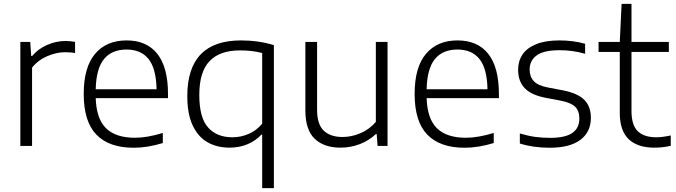

<svg xmlns="http://www.w3.org/2000/svg" viewBox="-20 -760 3520 1000"><path d="M86 -541.5H137.5L142.5 -468.5H147.5Q178 -505 225 -525.8Q272 -546.5 321 -546.5Q345.5 -546.5 371 -542V-484Q349 -488 319 -488Q273.5 -488 225.5 -467.2Q177.5 -446.5 147 -407.5V0H86Z M855 -249H478.5Q482 -140.5 532.8 -91.5Q583.5 -42.5 683 -42.5Q746 -42.5 828 -67.5V-15Q748 9.5 676.5 9.5Q548 9.5 482 -58.8Q416 -127 416 -271Q416 -409 474.8 -479.2Q533.5 -549.5 639.5 -549.5Q744 -549.5 799.5 -479.5Q855 -409.5 855 -270ZM478.5 -295H795.5Q793.5 -402.5 754 -452.2Q714.5 -502 639 -502Q562.5 -502 521.8 -452.5Q481 -403 478.5 -295Z M1345.5 -59H1341.5Q1312 -27 1269.5 -9Q1227 9 1175 9Q1111 9 1061.8 -18.5Q1012.5 -46 984 -105.8Q955.5 -165.5 955.5 -259.5Q955.5 -549.5 1235.5 -549.5Q1325.5 -549.5 1406.5 -525V220H1345.5ZM1345.5 -116V-484Q1295 -497.5 1230 -497.5Q1124 -497.5 1071 -441.2Q1018 -385 1018 -265.5Q1018 -147 1063.8 -96Q1109.5 -45 1190 -45Q1235 -45 1275.8 -62.8Q1316.5 -80.5 1345.5 -116Z M1570.5 -184.5V-541.5H1631.5V-187.5Q1631.5 -112.5 1666.2 -79.5Q1701 -46.5 1764 -46.5Q1811 -46.5 1857.5 -66.2Q1904 -86 1937.5 -125V-541.5H1998.5V0H1946.5L1942 -61.5H1937.5Q1900.5 -27 1853 -9Q1805.5 9 1753 9Q1667.5 9 1619 -37.2Q1570.5 -83.5 1570.5 -184.5Z M2578.5 -249H2202Q2205.5 -140.5 2256.2 -91.5Q2307 -42.5 2406.5 -42.5Q2469.5 -42.5 2551.5 -67.5V-15Q2471.5 9.5 2400 9.5Q2271.5 9.5 2205.5 -58.8Q2139.5 -127 2139.5 -271Q2139.5 -409 2198.2 -479.2Q2257 -549.5 2363 -549.5Q2467.5 -549.5 2523 -479.5Q2578.5 -409.5 2578.5 -270ZM2202 -295H2519Q2517 -402.5 2477.5 -452.2Q2438 -502 2362.5 -502Q2286 -502 2245.2 -452.5Q2204.5 -403 2202 -295Z M2687.5 -12.5V-65Q2729 -52.5 2766 -47.2Q2803 -42 2844.5 -42Q2924 -42 2960.8 -67.5Q2997.5 -93 2997.5 -142Q2997.5 -182.5 2975.5 -204Q2953.5 -225.5 2899 -236L2820 -251Q2746 -265.5 2712.2 -301.5Q2678.5 -337.5 2678.5 -396.5Q2678.5 -442 2701.5 -476.2Q2724.5 -510.5 2772.8 -530Q2821 -549.5 2893.5 -549.5Q2965 -549.5 3027.5 -532V-480Q2991.5 -490 2960.5 -494.2Q2929.5 -498.5 2894.5 -498.5Q2812 -498.5 2775.2 -471.5Q2738.5 -444.5 2738.5 -398Q2738.5 -361 2759.8 -337.8Q2781 -314.5 2833 -304.5L2912 -289.5Q2988.5 -274.5 3023 -240.2Q3057.5 -206 3057.5 -146Q3057.5 -73 3003 -31.8Q2948.5 9.5 2843 9.5Q2757 9.5 2687.5 -12.5Z M3473.5 -54.5V-0.5Q3432 9 3388 9Q3300.5 9 3254.2 -35.2Q3208 -79.5 3208 -172V-489.5H3097.5V-541.5H3208L3217.5 -740H3269V-541.5H3463.5V-489.5H3269V-182Q3269 -109 3301.2 -77Q3333.5 -45 3399 -45Q3429 -45 3473.5 -54.5Z"/></svg>

Font: Encode Sans Semi Expanded Light
Style: Regular
Weight: 300
Width: 6
Designer: Multiple Designers
Foundry: Impallari Type
Version: Version 2.000